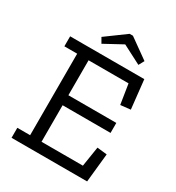

<svg xmlns="http://www.w3.org/2000/svg" viewBox="-195 -946 978 1065"><g transform="rotate(30 294.5 -413.5)"><path d="M42 0V-64H124V-586H42V-650H517L537 -466L473 -459L453 -586H197V-362H504V-298H197V-64H462L482 -191L545 -184L526 0ZM449 -702 329 -764 213 -701 194 -734 321 -827H342L468 -737Z"/></g></svg>

Font: Zilla Slab Regular
Style: Regular
Weight: 400
Designer: Typotheque.com
Foundry: Typotheque type foundry
Version: Version 1.0; 2017